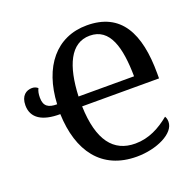

<svg xmlns="http://www.w3.org/2000/svg" viewBox="-128 -860 1023 1004"><g transform="rotate(-20 383.5 -357.5)"><path d="M468 10C580 10 685 -41 685 -105C685 -119 682 -128 677 -136C622 -91 560 -57 484 -57C363 -57 294 -144 288 -335H716V-362C716 -587 645 -725 455 -725C286 -725 179 -596 169 -390C121 -390 96 -405 96 -453C96 -474 99 -489 106 -503C98 -510 88 -515 74 -515C42 -515 11 -495 11 -441C11 -370 68 -335 167 -336C174 -129 272 10 468 10ZM597 -390H288C295 -558 344 -669 451 -669C564 -669 595 -550 597 -390Z"/></g></svg>

Font: Noto Serif SemiCondensed Medium
Style: Regular
Weight: 500
Width: 4
Designer: Monotype Design Team
Foundry: Monotype Imaging Inc.
Version: Version 2.014